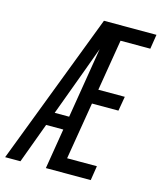

<svg xmlns="http://www.w3.org/2000/svg" viewBox="-131 -816 756 897"><g transform="rotate(15 246.5 -367.5)"><path d="M-21 0 260 -735H514L503 -665H359L318 -417H446L434 -347H306L260 -70H404L393 0H176L208 -195H125L53 0ZM149 -260H219L275 -602Q265 -574 254.5 -546Q244 -518 234 -490Z"/></g></svg>

Font: Iosevka
Style: Italic
Weight: 400
Italic angle: -9°
Monospace: yes
Designer: Belleve Invis
Foundry: Belleve Invis
Version: Version 32.5.0; ttfautohint (v1.8.4)